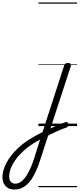

<svg xmlns="http://www.w3.org/2000/svg" viewBox="-314 -1030 650 1569"><path d="M68 35Q88 25 108.5 15Q129 5 148 -3.5Q167 -12 185 -18.5Q203 -25 219 -31Q230 -35 236.5 -30.5Q243 -26 244.5 -17Q246 -8 242.5 0Q239 8 229 12Q211 18 190 26.5Q169 35 147 45Q125 55 102.5 66Q80 77 58 89ZM-198 519Q-227 519 -248.5 506.5Q-270 494 -282 471Q-294 448 -294 417Q-294 378 -277 335Q-260 292 -228.5 249.5Q-197 207 -153 168Q-109 129 -54 97Q-33 84 -10.5 72.5Q12 61 34 49L210 -494Q214 -506 220.5 -510.5Q227 -515 240 -515Q259 -515 263.5 -507.5Q268 -500 264 -488L15 276Q-5 339 -28 385Q-51 431 -76.5 460.5Q-102 490 -132.5 504.5Q-163 519 -198 519ZM-190 471Q-169 471 -149.5 459.5Q-130 448 -111 424Q-92 400 -73.5 362.5Q-55 325 -38 273L14 110Q0 118 -14 126Q-28 134 -42 142Q-87 171 -123.5 204.5Q-160 238 -186 274Q-212 310 -225.5 345.5Q-239 381 -239 414Q-239 431 -233 444Q-227 457 -216 464Q-205 471 -190 471ZM0 490H316V500H0ZM0 -20H316V0H0ZM0 -505H316V-500H0ZM0 -1010H316V-1000H0Z"/></svg>

Font: Playwrite RO Guides
Style: Regular
Weight: 400
Designer: Veronika Burian, José Scaglione
Foundry: TypeTogether
Version: Version 1.003